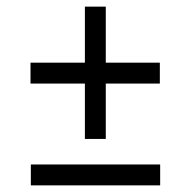

<svg xmlns="http://www.w3.org/2000/svg" viewBox="-20 -649 575 579"><path d="M72 -460H236V-629H299V-460H462V-397H299V-230H236V-397H72ZM73 -153H463V-90H73Z"/></svg>

Font: Encode Sans Normal
Style: Regular
Weight: 400
Designer: Pablo Impallari, Andres Torresi
Foundry: Pablo Impallari, Andres Torresi
Version: Version 1.000; ttfautohint (v1.00) -l 8 -r 50 -G 200 -x 14 -